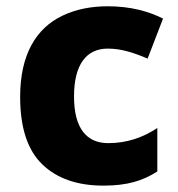

<svg xmlns="http://www.w3.org/2000/svg" viewBox="-20 -579 566 609"><path d="M308.1 9.8C384.3 9.8 433.6 -5.9 479 -35.2V-172.9C432.1 -142.1 381.8 -125 323.2 -125C256.3 -125 214.8 -169.9 214.8 -272.9C214.8 -374.5 253.9 -424.8 321.8 -424.8C363.3 -424.8 401.4 -413.1 448.2 -393.1L497.1 -520C451.7 -543 394 -559.1 321.8 -559.1C268.1 -559.1 220.2 -549.3 178.2 -529.3C94.2 -489.3 43.9 -405.3 43.9 -272C43.9 -173.8 67.4 -102.5 114.3 -57.6C160.6 -12.7 225.6 9.8 308.1 9.8Z"/></svg>

Font: Noto Reveo Sans
Style: Regular
Weight: 800
Designer: Monotype Design Team
Foundry: Monotype Imaging Inc.
Version: Version 2.007